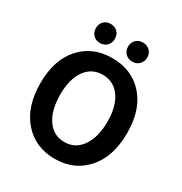

<svg xmlns="http://www.w3.org/2000/svg" viewBox="-215 -1100 1200 1269"><g transform="rotate(30 385.0 -465.0)"><path d="M53.7 -373Q53.7 -550.8 144.5 -652.3Q235.4 -753.9 384.8 -753.9Q534.2 -753.9 625 -652.3Q715.8 -550.8 715.8 -373Q715.8 -194.3 624.5 -90.3Q533.2 13.7 384.8 13.7Q236.3 13.7 145 -90.3Q53.7 -194.3 53.7 -373ZM253.4 -184.1Q301.8 -114.3 384.8 -114.3Q467.8 -114.3 516.6 -184.6Q565.4 -254.9 565.4 -373Q565.4 -491.2 516.6 -559.1Q467.8 -627 384.8 -627Q301.8 -627 253.4 -559.6Q205.1 -492.2 205.1 -373Q205.1 -253.9 253.4 -184.1ZM189.5 -872.1Q189.5 -903.3 209.5 -923.8Q229.5 -944.3 261.7 -944.3Q293.9 -944.3 314 -923.8Q334 -903.3 334 -872.1Q334 -839.8 314 -819.3Q293.9 -798.8 261.7 -798.8Q229.5 -798.8 209.5 -819.3Q189.5 -839.8 189.5 -872.1ZM560.5 -819.8Q540 -798.8 507.8 -798.8Q475.6 -798.8 455.1 -819.8Q434.6 -840.8 434.6 -872.1Q434.6 -903.3 455.1 -923.8Q475.6 -944.3 507.8 -944.3Q540 -944.3 560.5 -923.8Q581.1 -903.3 581.1 -872.1Q581.1 -840.8 560.5 -819.8Z"/></g></svg>

Font: Gen Shin Gothic Bold
Style: Bold
Weight: 700
Designer: [Source Han Sans]
Ryoko NISHIZUKA  (kana & ideographs); Paul D. Hunt (Latin, Greek & Cyrillic); Wenlong ZHANG  (bopomofo
Version: Version 1.002.20150607